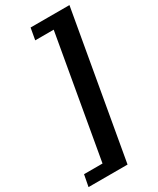

<svg xmlns="http://www.w3.org/2000/svg" viewBox="-234 -768 860 1044"><g transform="rotate(-30 195.5 -245.5)"><path d="M-7 209 7 136H123L257 -627H141L154 -700H398L238 209Z"/></g></svg>

Font: LT Museum
Style: Bold Italic
Weight: 700
Designer: Daniel Lyons
Foundry: LyonsType
Version: Version 1.011